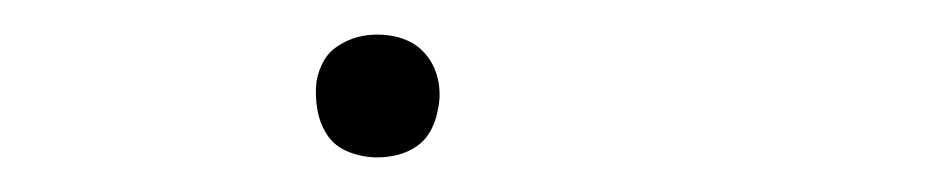

<svg xmlns="http://www.w3.org/2000/svg" viewBox="-20 -83 540 111"><path d="M198 8Q190 8 182 5Q174 2 169.5 -4.5Q165 -11 163.5 -19.5Q162 -28 163 -36Q164 -42 167 -47.5Q170 -53 175.5 -56.5Q181 -60 186.5 -61.5Q192 -63 198 -63Q207 -63 214.5 -60Q222 -57 227 -50.5Q232 -44 233.5 -35.5Q235 -27 233 -19Q232 -13 229 -7.5Q226 -2 221 1.5Q216 5 210 6.5Q204 8 198 8Z"/></svg>

Font: Iosevka Slab Thin Oblique
Style: Regular
Weight: 100
Italic angle: -9°
Monospace: yes
Designer: Belleve Invis
Foundry: Belleve Invis
Version: Version 11.1.0; ttfautohint (v1.8.3)